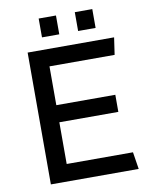

<svg xmlns="http://www.w3.org/2000/svg" viewBox="-92 -916 778 984"><g transform="rotate(-10 296.5 -424.0)"><path d="M268 -750H178V-848H268ZM457 -750H366V-848H457ZM529 -597H190V-395H497V-306H190V-89H535L549 0H92V-686H542Z"/></g></svg>

Font: Chivo
Style: Regular
Weight: 400
Designer: Hector Gatti
Foundry: Omnibus-Type
Version: Version 1.006; ttfautohint (v1.4.1)